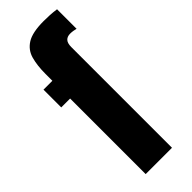

<svg xmlns="http://www.w3.org/2000/svg" viewBox="-261 -816 841 841"><g transform="rotate(-45 160.0 -395.0)"><path d="M72 0V-468H17V-578H72V-621Q72 -672 82.5 -710Q93 -748 126.5 -769Q160 -790 230 -790Q249 -790 267.5 -789Q286 -788 308 -785V-664Q301 -666 291.5 -667.5Q282 -669 273 -669Q255 -669 245 -658.5Q235 -648 235 -624V0Z"/></g></svg>

Font: Oswald
Style: Bold
Weight: 700
Designer: Vernon Adams
Foundry: Vernon Adams
Version: Version 4.103;gftools[0.9.33.dev8+g029e19f]